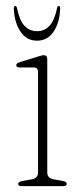

<svg xmlns="http://www.w3.org/2000/svg" viewBox="-20 -636 277 656"><path d="M141.5 -433V-46Q141.5 -27 164.5 -23L193.5 -18Q208 -15.5 208 -8Q208 0 195.5 0H54Q42 0 42 -8Q42 -15 56 -17.5L87 -23Q110 -27 110 -45.5V-389Q110 -406 95 -405.5H47Q35.5 -405.5 35.5 -413.5Q35.5 -420 47 -423.5L109 -442.5Q115 -444 120.2 -445.8Q125.5 -447.5 129.5 -447.5Q141.5 -447.5 141.5 -433ZM106.4 -529.5Q132.1 -529.5 149.2 -548Q166.3 -566.5 174.9 -608Q176.5 -615.5 180.6 -615.5Q185.9 -615.5 185.5 -607Q183.9 -558.5 163.1 -527.8Q142.3 -497 106.4 -497Q70.9 -497 50.1 -527.8Q29.3 -558.5 27.2 -607Q27.2 -615.5 32.1 -615.5Q36.2 -615.5 38.2 -608Q46.4 -566.5 63.5 -548Q80.7 -529.5 106.4 -529.5Z"/></svg>

Font: Fraunces 72pt Soft Thin
Style: Regular
Weight: 100
Version: Version 1.000;[b76b70a41]